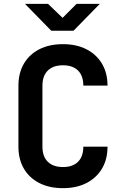

<svg xmlns="http://www.w3.org/2000/svg" viewBox="-20 -970 640 1000"><path d="M308 10Q237 10 185 -16.5Q133 -43 104.5 -91.5Q76 -140 76 -206V-524Q76 -590 104.5 -638.5Q133 -687 185 -713.5Q237 -740 308 -740Q378 -740 430 -713.5Q482 -687 511 -638.5Q540 -590 540 -524H414Q414 -575 386.5 -602.5Q359 -630 308 -630Q257 -630 229 -602.5Q201 -575 201 -524V-206Q201 -155 229 -127.5Q257 -100 308 -100Q359 -100 386.5 -127.5Q414 -155 414 -206H540Q540 -140 511 -91.5Q482 -43 430 -16.5Q378 10 308 10ZM247 -810 110 -950H230L306 -877L379 -950H500L363 -810Z"/></svg>

Font: JetBrains Mono NL
Style: Bold
Weight: 700
Monospace: yes
Designer: Philipp Nurullin, Konstantin Bulenkov
Foundry: JetBrains
Version: Version 2.305; ttfautohint (v1.8.4.7-5d5b)